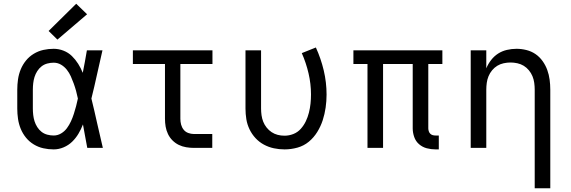

<svg xmlns="http://www.w3.org/2000/svg" viewBox="-20 -788 3040 1023"><path d="M266 8Q238 8 211 2Q184 -4 160 -18.5Q136 -33 118.5 -54.5Q101 -76 90.5 -101.5Q80 -127 76 -154.5Q72 -182 72 -210V-310Q72 -338 76 -365.5Q80 -393 90.5 -418.5Q101 -444 118.5 -465.5Q136 -487 160 -501.5Q184 -516 211 -522Q238 -528 266 -528Q293 -528 318.5 -518Q344 -508 363 -489.5Q382 -471 396.5 -448Q411 -425 421 -400Q427 -430 432.5 -460Q438 -490 443 -520H526Q511 -456 497 -391.5Q483 -327 467 -263Q483 -198 497.5 -132Q512 -66 528 0H445Q439 -31 433.5 -62Q428 -93 422 -125Q412 -99 398 -75.5Q384 -52 364.5 -33Q345 -14 319 -3Q293 8 266 8ZM266 -66Q287 -66 305.5 -77Q324 -88 336.5 -105Q349 -122 358 -141.5Q367 -161 373.5 -181.5Q380 -202 385.5 -222.5Q391 -243 395 -263Q391 -283 385.5 -303Q380 -323 373 -342.5Q366 -362 357.5 -381Q349 -400 336 -416.5Q323 -433 305 -443.5Q287 -454 266 -454Q249 -454 232 -449.5Q215 -445 201.5 -434.5Q188 -424 178.5 -409Q169 -394 164 -378Q159 -362 157 -344.5Q155 -327 155 -310V-210Q155 -193 157 -175.5Q159 -158 164 -142Q169 -126 178.5 -111Q188 -96 201.5 -85.5Q215 -75 232 -70.5Q249 -66 266 -66ZM286 -577 239 -623 386 -768 444 -712Z M1013 0Q993 0 972 -3.5Q951 -7 932.5 -16Q914 -25 899 -40Q884 -55 875 -74Q866 -93 862.5 -113.5Q859 -134 859 -155V-447H688V-520H1112V-447H941V-155Q941 -139 945 -124Q949 -109 958.5 -97Q968 -85 983 -79.5Q998 -74 1013 -74H1111V0Z M1496 8Q1467 8 1439 2Q1411 -4 1386 -17.5Q1361 -31 1341.5 -52Q1322 -73 1309.5 -99Q1297 -125 1292.5 -153Q1288 -181 1288 -210V-520H1371V-210Q1371 -192 1373.5 -174Q1376 -156 1382.5 -139.5Q1389 -123 1400.5 -108.5Q1412 -94 1427 -84Q1442 -74 1459.5 -69.5Q1477 -65 1496 -65Q1520 -65 1543 -74Q1566 -83 1582.5 -101.5Q1599 -120 1609.5 -142Q1620 -164 1626 -188Q1632 -212 1634.5 -236Q1637 -260 1637 -285Q1637 -341 1624 -397Q1611 -453 1588 -505L1663 -535Q1690 -476 1705 -412.5Q1720 -349 1720 -284Q1720 -249 1715 -214.5Q1710 -180 1699.5 -147.5Q1689 -115 1670.5 -85Q1652 -55 1625.5 -33Q1599 -11 1565 -1.5Q1531 8 1496 8Z M2301 8Q2277 8 2254 2Q2231 -4 2213 -19.5Q2195 -35 2187 -58Q2179 -81 2179 -104V-447H2021V0H1938V-447H1863V-520H2337V-447H2262V-104Q2262 -97 2264.5 -89Q2267 -81 2272.5 -75.5Q2278 -70 2285.5 -68Q2293 -66 2301 -66H2318V8Z M2829 215V-310Q2829 -328 2826.5 -346.5Q2824 -365 2817 -382Q2810 -399 2798 -413.5Q2786 -428 2770.5 -437.5Q2755 -447 2736.5 -451Q2718 -455 2700 -455Q2682 -455 2663.5 -451Q2645 -447 2629.5 -437.5Q2614 -428 2602 -413.5Q2590 -399 2583 -382Q2576 -365 2573.5 -346.5Q2571 -328 2571 -310V0H2488V-520H2571V-424Q2581 -448 2597 -468.5Q2613 -489 2634 -502.5Q2655 -516 2680.5 -522Q2706 -528 2732 -528Q2758 -528 2784.5 -521.5Q2811 -515 2833 -500Q2855 -485 2871 -462.5Q2887 -440 2896 -415Q2905 -390 2908.5 -363.5Q2912 -337 2912 -310V215Z"/></svg>

Font: Iosevka SS04 Extended
Style: Regular
Weight: 400
Width: 7
Monospace: yes
Designer: Belleve Invis
Foundry: Belleve Invis
Version: Version 19.0.0; ttfautohint (v1.8.4)